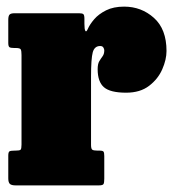

<svg xmlns="http://www.w3.org/2000/svg" viewBox="-20 -560 523 580"><path d="M45 -393.5Q45 -406 42.8 -410.5Q40.5 -415 28 -415H23Q12 -415 8.5 -417.5Q5 -420 5 -430.5V-500Q5 -512 9 -516Q13 -520 24 -520H219Q229 -520 232 -517Q235 -514 235 -503.5V-488Q235 -471.5 237.8 -466.8Q240.5 -462 245 -472Q251 -486 264.5 -501.8Q278 -517.5 300.5 -528.8Q323 -540 355 -540Q407 -540 445 -506Q483 -472 483 -406Q483 -380 470.2 -350.8Q457.5 -321.5 430.5 -300.8Q403.5 -280 361 -280Q313 -280 294 -296.5Q275 -313 275 -351Q275 -367 280 -375.2Q285 -383.5 290 -390.2Q295 -397 295 -408Q295 -412 292.2 -416.5Q289.5 -421 282.5 -421Q265.5 -421 260.2 -402Q255 -383 255 -328V-122.5Q255 -110.5 258.8 -107.8Q262.5 -105 275 -105H281Q290.5 -105 292.8 -101.8Q295 -98.5 295 -88.5V-20Q295 -8.5 292.8 -4.2Q290.5 0 279 0H27Q14.5 0 9.8 -4.5Q5 -9 5 -21.5V-90Q5 -101 9 -103Q13 -105 24 -105H26.5Q39.5 -105 42.2 -107.8Q45 -110.5 45 -123Z"/></svg>

Font: Besley* Condensed Fatface
Style: Regular
Weight: 900
Width: 3
Designer: Owen Earl
Foundry: indestructible type*
Version: Version 3.000; ttfautohint (v1.8.3)